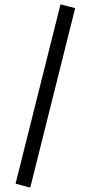

<svg xmlns="http://www.w3.org/2000/svg" viewBox="-20 -796 433 876"><path d="M51 42 256 -776 323 -759 118 60Z"/></svg>

Font: SUITE
Style: Regular
Weight: 400
Designer: Sun
Foundry: Sun
Version: Version 2.040